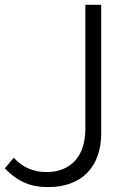

<svg xmlns="http://www.w3.org/2000/svg" viewBox="-47 -770 524 805"><path d="M153.6 14.5Q206.4 14.5 248 -0.7Q289.5 -15.9 318.2 -45Q346.8 -74.1 362 -115.9Q377.3 -157.7 377.3 -210.9V-750H310.9V-230.9Q310.9 -187.7 300 -153.9Q289.1 -120 268 -96.6Q246.8 -73.2 216.6 -60.9Q186.4 -48.6 147.3 -48.6Q107.3 -48.6 73.4 -63.2Q39.5 -77.7 10.5 -108.6L-26.8 -64.1Q-7.3 -43.6 13.2 -28.9Q33.6 -14.1 55.7 -4.3Q77.7 5.5 102 10Q126.4 14.5 153.6 14.5Z"/></svg>

Font: Spartan MB
Style: Regular
Weight: 212
Designer: Matt Bailey, Mirko Velimirovic
Foundry: Matt Bailey
Version: Version 1.005